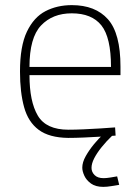

<svg xmlns="http://www.w3.org/2000/svg" viewBox="-20 -529 542 749"><path d="M246 9Q172 8 131 -22.5Q90 -53 74 -111Q58 -169 58 -250Q58 -349 85 -405.5Q112 -462 157.5 -485.5Q203 -509 260 -509Q352 -509 401 -454Q450 -399 450 -269V-236H95Q95 -133 127.5 -78Q160 -23 247 -23Q273 -23 306 -24.5Q339 -26 372 -28Q405 -30 429 -32L431 0Q407 2 374 4Q341 6 307 7.5Q273 9 246 9ZM95 -268H413Q413 -383 375.5 -430Q338 -477 260 -477Q185 -477 140 -429.5Q95 -382 95 -268ZM383 200Q353 200 335 187Q317 174 309 156.5Q301 139 301 125Q301 104 314.5 80Q328 56 347 33Q366 10 384 -6L418 0Q395 22 376.5 45Q358 68 347.5 88.5Q337 109 337 126Q337 142 349 154Q361 166 384 166Q395 166 410.5 163.5Q426 161 437 159L445 192Q433 194 415 197Q397 200 383 200Z"/></svg>

Font: TitilliumWeb ExtraLight
Style: Regular
Weight: 400
Designer: Mohamed Gaber, Accademia di Belle Arti di Urbino and others
Foundry: Kief Type Foundry, Accademia di Belle Arti di Urbino and others
Version: Version 3.000; ttfautohint (v1.8.2)